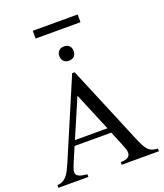

<svg xmlns="http://www.w3.org/2000/svg" viewBox="-180 -1146 1079 1263"><g transform="rotate(-20 359.5 -514.0)"><path d="M450.2 0V-18.6Q484.9 -19 499.5 -28.6Q514.2 -38.1 516.6 -53.2Q519 -68.4 512.5 -87.6Q505.9 -106.9 497.6 -127L458 -222.2H201.2L156.2 -116.7Q147 -94.2 142.1 -77.1Q137.2 -60.1 142.3 -47.9Q147.5 -35.6 164.8 -28.6Q182.1 -21.5 216.8 -18.6V0H7.3V-18.6Q28.3 -20 43.9 -27.6Q59.6 -35.2 72 -49.3Q84.5 -63.5 95.2 -84.2Q106 -105 117.7 -131.8L350.1 -677.7H367.7L597.7 -127Q612.3 -92.3 624 -71.5Q635.7 -50.8 648.2 -39.6Q660.6 -28.3 675.5 -24.2Q690.4 -20 710.9 -18.6V0ZM332 -526.4 216.8 -257.8H444.3ZM409.2 -812Q409.2 -788.1 396 -774.9Q382.8 -761.7 358.9 -761.7Q336.4 -761.7 322.8 -775.4Q309.1 -789.1 309.1 -812Q309.1 -834.5 322.8 -848.1Q336.4 -861.8 358.9 -861.8Q382.8 -861.8 396 -848.6Q409.2 -835.4 409.2 -812ZM202.1 -974.1V-1028.3H516.1V-974.1Z"/></g></svg>

Font: Doulos SIL Afr
Style: Regular
Weight: 400
Designer: Walt Agee, Victor Gaultney, Peter Martin, Debbi Hosken, Becca Hirsbrunner
Foundry: SIL International
Version: Version 5.000